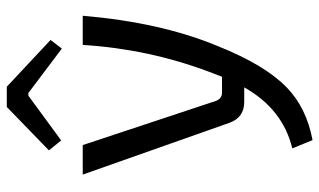

<svg xmlns="http://www.w3.org/2000/svg" viewBox="-212 -544 962 579"><g transform="rotate(-90 269.5 -255.0)"><path d="M105 -589 236 -716H297L438 -584L412 -550L278 -651H270L135 -552ZM511 -487Q491 -252 420 -81Q363 62 295 128Q233 188 136 206L111 145Q230 116 295 0H251Q204 0 188 -45L32 -487H121L254 -86Q261 -67 279 -67H327L342 -106Q411 -290 423 -487Z"/></g></svg>

Font: Taylor Sans
Style: Regular
Weight: 400
Italic angle: -8°
Designer: Natanael Gama
Version: Version 1.001 September 8, 2015